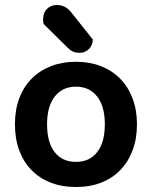

<svg xmlns="http://www.w3.org/2000/svg" viewBox="-20 -736 610 771"><path d="M530 -237Q530 -179 512.5 -132.5Q495 -86 463 -53Q431 -20 386 -2.5Q341 15 285 15Q229 15 184 -2.5Q139 -20 107 -52.5Q75 -85 57.5 -131.5Q40 -178 40 -237Q40 -295 57.5 -341.5Q75 -388 107.5 -420.5Q140 -453 185 -470.5Q230 -488 285 -488Q340 -488 385 -470.5Q430 -453 462.5 -420Q495 -387 512.5 -340.5Q530 -294 530 -237ZM285 -388Q231 -388 200 -348.5Q169 -309 169 -237Q169 -164 199.5 -125Q230 -86 285 -86Q340 -86 370.5 -125.5Q401 -165 401 -237Q401 -309 370 -348.5Q339 -388 285 -388ZM155 -640Q153 -650 153 -658Q153 -685 169 -700.5Q185 -716 209 -716Q241 -716 264 -689L353 -577Q351 -551 335.5 -537.5Q320 -524 301 -524Q284 -524 273 -529Q262 -534 251 -545Z"/></svg>

Font: Baloo Bhai 2 SemiBold
Style: Regular
Weight: 600
Designer: Supriya Tembe, Noopur Datye and Ek Type
Foundry: Ek Type
Version: Version 1.640;PS 1.000;hotconv 16.6.51;makeotf.lib2.5.65220;